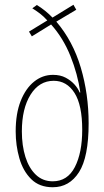

<svg xmlns="http://www.w3.org/2000/svg" viewBox="-20 -778 439 808"><path d="M135 -757Q171 -735 201 -704L289 -758L301 -737L217 -687Q287 -605 320 -493.5Q353 -382 353 -259Q353 -117 312.5 -53.5Q272 10 202 10Q146 10 111.5 -24Q77 -58 61.5 -112Q46 -166 46 -225Q46 -300 67 -353Q88 -406 123.5 -434.5Q159 -463 203 -463Q234 -463 256.5 -451Q279 -439 294 -422Q309 -405 315 -389H318Q307 -466 276.5 -542Q246 -618 195 -675L114 -625L102 -645L179 -692Q165 -708 148 -721Q131 -734 116 -743ZM206 -438Q145 -438 108.5 -379.5Q72 -321 72 -225Q72 -165 87 -117.5Q102 -70 131 -42.5Q160 -15 202 -15Q264 -15 295 -75Q326 -135 326 -232Q326 -336 293.5 -387Q261 -438 206 -438Z"/></svg>

Font: Noto Sans Gurmukhi ExtraCondensed Thin
Style: Regular
Weight: 100
Width: 2
Designer: Jelle Bosma - Monotype Design Team
Foundry: Monotype Imaging Inc.
Version: Version 2.004; ttfautohint (v1.8.4.7-5d5b)